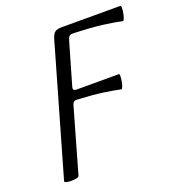

<svg xmlns="http://www.w3.org/2000/svg" viewBox="-124 -764 808 875"><g transform="rotate(-20 280.0 -326.5)"><path d="M42 0 221 -623Q228 -647 238.5 -655Q249 -663 271 -663H557Q560 -663 560 -652.5Q560 -642 557.5 -628Q555 -614 551 -603.5Q547 -593 544 -594Q504 -602 452 -609Q400 -616 309 -619Q299 -619 293.5 -615Q288 -611 283 -595L224 -391Q219 -373 237 -373H444Q447 -373 447 -362.5Q447 -352 444.5 -338Q442 -324 438 -313.5Q434 -303 431 -304Q394 -312 347.5 -318.5Q301 -325 225 -329Q206 -331 201 -312L112 0Q111 5 99.5 7.5Q88 10 74 10Q60 10 50.5 7.5Q41 5 42 0Z"/></g></svg>

Font: Junicode
Style: Italic
Weight: 400
Italic angle: -11°
Designer: Peter S. Baker
Version: Version 2.100; ttfautohint (v1.8.4)